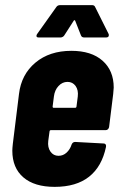

<svg xmlns="http://www.w3.org/2000/svg" viewBox="-20 -720 463 748"><path d="M392 -213H178Q176 -213 174.5 -211.5Q173 -210 173 -208L168 -171Q165 -146 176.5 -129.5Q188 -113 208 -113Q226 -113 239.5 -125.5Q253 -138 259 -157Q263 -167 273 -167L384 -161Q389 -161 391.5 -157.5Q394 -154 393 -148Q377 -71 327 -31.5Q277 8 193 8Q114 8 71 -29Q28 -66 28 -133Q28 -142 30 -160L54 -354Q63 -430 118 -476Q173 -522 258 -522Q336 -522 379.5 -483.5Q423 -445 423 -379Q423 -372 421 -354L405 -225Q404 -220 400.5 -216.5Q397 -213 392 -213ZM190 -344 185 -305Q185 -300 189 -300H273Q275 -300 276.5 -301.5Q278 -303 278 -305L283 -344Q286 -369 274.5 -385Q263 -401 243 -401Q223 -401 208 -385Q193 -369 190 -344ZM122 -580Q122 -584 125 -588L199 -692Q204 -700 214 -700H339Q348 -700 351 -692L403 -588Q404 -586 404 -583Q404 -574 393 -574H308Q298 -574 295 -583L273 -639Q270 -644 267 -639L231 -583Q229 -579 224.5 -576.5Q220 -574 216 -574H131Q122 -574 122 -580Z"/></svg>

Font: Barlow Condensed
Style: Bold Italic
Weight: 700
Width: 3
Italic angle: -7°
Designer: Jeremy Tribby
Foundry: Tribby Type
Version: Version 1.408